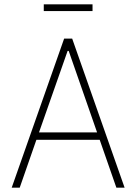

<svg xmlns="http://www.w3.org/2000/svg" viewBox="-20 -866 629 886"><path d="M34 0 276 -688H313L555 0H517L440 -221H148L71 0ZM160 -255H428L297 -631H292ZM182 -815V-846H407V-815Z"/></svg>

Font: Saira SemiCondensed Thin
Style: Regular
Weight: 250
Width: 4
Designer: Hector Gatti with collaboration of the Omnibus-Type team
Foundry: Omnibus-Type
Version: Version 1.101